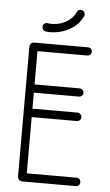

<svg xmlns="http://www.w3.org/2000/svg" viewBox="-57 -870 521 908"><g transform="rotate(5 203.5 -416.0)"><path d="M338 -40Q347 -40 352.5 -34Q358 -28 358 -20Q358 -11 352.5 -5.5Q347 0 338 0H86Q62 0 62 -24V-635Q62 -659 86 -659H338Q347 -659 352.5 -653.5Q358 -648 358 -639Q358 -631 352.5 -625.5Q347 -620 338 -620H102V-462H316Q324 -462 330 -456.5Q336 -451 336 -442Q336 -434 330 -428.5Q324 -423 316 -423H102V-347H316Q324 -347 330 -341Q336 -335 336 -327Q336 -318 330 -312.5Q324 -307 316 -307H102V-40ZM271 -820Q276 -834 292 -832Q300 -831 305 -824.5Q310 -818 309 -809Q309 -807 308 -805Q291 -768 259.5 -747Q228 -726 193.5 -719Q159 -712 133 -716Q125 -717 120 -723.5Q115 -730 116 -738Q117 -747 123 -752Q129 -757 138 -756Q159 -752 185 -757Q211 -762 234.5 -777.5Q258 -793 271 -820Z"/></g></svg>

Font: Libertine Sup Light
Style: Regular
Weight: 300
Designer: Bastien Sozeau
Foundry: NBR — Bastien Sozeau
Version: Version 2.003; ttfautohint (v1.8.4.7-5d5b);gftools[0.9.33]